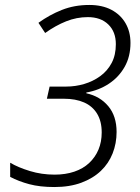

<svg xmlns="http://www.w3.org/2000/svg" viewBox="-20 -744 563 774"><path d="M199 10Q141 10 98 -1.5Q55 -13 21 -31V-88Q53 -69 100.5 -54.5Q148 -40 200 -40Q244 -40 279.5 -52Q315 -64 339.5 -87Q364 -110 377 -141Q390 -172 390 -210Q390 -255 371.5 -285.5Q353 -316 319 -331Q285 -346 237 -346H169L180 -395H247Q284 -395 319.5 -405.5Q355 -416 384 -437Q413 -458 430 -490Q447 -522 447 -566Q447 -616 416.5 -645.5Q386 -675 334 -675Q289 -675 246.5 -658Q204 -641 162 -611L135 -652Q179 -684 229.5 -704Q280 -724 340 -724Q392 -724 429 -704.5Q466 -685 486 -650.5Q506 -616 506 -571Q506 -516 482.5 -474.5Q459 -433 419 -406.5Q379 -380 328 -371V-368Q383 -356 416.5 -316Q450 -276 450 -212Q450 -166 434 -125.5Q418 -85 386.5 -55Q355 -25 308 -7.5Q261 10 199 10Z"/></svg>

Font: Noto Sans Display Light
Style: Italic
Weight: 300
Italic angle: -12°
Designer: Monotype Design Team
Foundry: Monotype Imaging Inc.
Version: Version 2.003